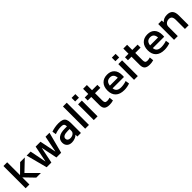

<svg xmlns="http://www.w3.org/2000/svg" viewBox="514 -2590 4460 4460"><g transform="rotate(-45 2743.5 -360.0)"><path d="M73 0V-730H196V-309H198L412 -520H565L303 -270L575 0H422L198 -232H196V0Z M763 0 626 -520H757L837 -116H839L921 -520H1081L1163 -116H1165L1246 -520H1376L1239 0H1084L1002 -396H1000L918 0Z M1588 10Q1510 10 1465.5 -32.5Q1421 -75 1421 -148Q1421 -239 1492 -288Q1563 -337 1694 -337H1767Q1767 -375 1757.5 -395.5Q1748 -416 1725.5 -424Q1703 -432 1662 -432Q1612 -432 1558.5 -422Q1505 -412 1458 -392L1442 -489Q1493 -508 1555 -519Q1617 -530 1679 -530Q1758 -530 1803.5 -511Q1849 -492 1869 -447Q1889 -402 1889 -328V0H1772L1771 -60H1769Q1742 -29 1691 -9.5Q1640 10 1588 10ZM1632 -86Q1669 -86 1700 -99.5Q1731 -113 1749 -136Q1767 -159 1767 -188V-251H1712Q1626 -251 1582.5 -228.5Q1539 -206 1539 -160Q1539 -126 1563 -106Q1587 -86 1632 -86Z M2029 0V-730H2153V0Z M2312 -612V-730H2436V-612ZM2312 0V-517H2436V0Z M2824 10Q2732 10 2691 -28Q2650 -66 2650 -152V-422H2534V-520H2650V-690H2774V-520H2949V-422H2774V-183Q2774 -133 2790.5 -113.5Q2807 -94 2849 -94Q2871 -94 2895 -98Q2919 -102 2938 -109L2949 -8Q2915 2 2885 6Q2855 10 2824 10Z M3307 10Q3169 10 3095 -60Q3021 -130 3021 -260Q3021 -386 3089.5 -458Q3158 -530 3277 -530Q3392 -530 3455 -462Q3518 -394 3518 -269Q3518 -255 3517 -238Q3516 -221 3515 -213H3089V-302H3421L3403 -275Q3403 -357 3371.5 -396.5Q3340 -436 3277 -436Q3210 -436 3175.5 -394.5Q3141 -353 3141 -272V-237Q3141 -161 3181 -124.5Q3221 -88 3302 -88Q3344 -88 3392 -96.5Q3440 -105 3477 -119L3492 -23Q3454 -8 3405 1Q3356 10 3307 10Z M3634 -612V-730H3758V-612ZM3634 0V-517H3758V0Z M4146 10Q4054 10 4013 -28Q3972 -66 3972 -152V-422H3856V-520H3972V-690H4096V-520H4271V-422H4096V-183Q4096 -133 4112.5 -113.5Q4129 -94 4171 -94Q4193 -94 4217 -98Q4241 -102 4260 -109L4271 -8Q4237 2 4207 6Q4177 10 4146 10Z M4629 10Q4491 10 4417 -60Q4343 -130 4343 -260Q4343 -386 4411.5 -458Q4480 -530 4599 -530Q4714 -530 4777 -462Q4840 -394 4840 -269Q4840 -255 4839 -238Q4838 -221 4837 -213H4411V-302H4743L4725 -275Q4725 -357 4693.5 -396.5Q4662 -436 4599 -436Q4532 -436 4497.5 -394.5Q4463 -353 4463 -272V-237Q4463 -161 4503 -124.5Q4543 -88 4624 -88Q4666 -88 4714 -96.5Q4762 -105 4799 -119L4814 -23Q4776 -8 4727 1Q4678 10 4629 10Z M4948 0V-520H5065L5066 -459H5068Q5099 -494 5142.5 -512Q5186 -530 5243 -530Q5338 -530 5383 -479Q5428 -428 5428 -320V0H5306V-297Q5306 -365 5281.5 -397Q5257 -429 5205 -429Q5166 -429 5135.5 -413Q5105 -397 5088 -370.5Q5071 -344 5071 -308V0Z"/></g></svg>

Font: M PLUS 1 SemiBold
Style: Regular
Weight: 600
Designer: Coji Morishita
Foundry: UNDERFOREST DESIGN
Version: Version 1.001